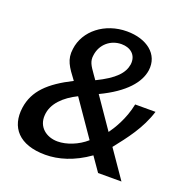

<svg xmlns="http://www.w3.org/2000/svg" viewBox="-133 -879 990 1011"><g transform="rotate(20 361.5 -374.0)"><path d="M410 -753C286 -753 186 -674 173 -569C164 -507 189 -473 235 -412C110 -349 43 -285 29 -187C13 -73 79 5 226 5C299 5 382 -19 466 -79L521 0H652L545 -155C601 -226 664 -305 695 -406H581C564 -319 520 -251 499 -222L382 -392C517 -456 577 -530 587 -599C600 -693 521 -753 410 -753ZM420 -147C375 -107 313 -83 263 -83C200 -83 148 -123 153 -190C157 -257 213 -309 284 -344ZM406 -680C455 -680 494 -651 487 -596C479 -546 441 -503 340 -454L321 -481C295 -518 280 -539 286 -575C294 -637 344 -680 406 -680Z"/></g></svg>

Font: Cheyenne Sans Medium
Style: Italic
Weight: 500
Italic angle: -8.13011°
Designer: The Public Sans project authors (U.S. Web Design System), Libre Franklin designed by Pablo Impallari and Rodrigo Fuenzal
Foundry: The Cheyenne Sans Project Authors
Version: Version 2.007